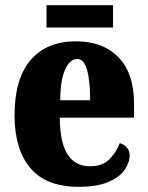

<svg xmlns="http://www.w3.org/2000/svg" viewBox="-20 -709 569 739"><path d="M283 10Q157 10 96.5 -62.5Q36 -135 36 -265Q36 -406 98 -478Q160 -550 272 -550Q376 -550 436 -488.5Q496 -427 496 -308V-256H210Q211 -159 240.5 -114Q270 -69 327 -69Q373 -69 399.5 -94.5Q426 -120 441 -158Q457 -154 468 -141.5Q479 -129 479 -111Q479 -83 459.5 -55Q440 -27 397 -8.5Q354 10 283 10ZM327 -323Q327 -398 315 -440Q303 -482 277 -482Q249 -482 230.5 -441Q212 -400 212 -323ZM159 -603V-689H415V-603Z"/></svg>

Font: Noto Serif Hebrew Condensed Black
Style: Regular
Weight: 900
Width: 3
Designer: Monotype Design Team
Foundry: Monotype Imaging Inc.
Version: Version 2.004; ttfautohint (v1.8.4.7-5d5b)